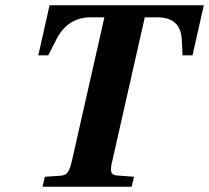

<svg xmlns="http://www.w3.org/2000/svg" viewBox="-20 -712 797 732"><path d="M126 -501 169 -692H757L714 -501H676L673 -562Q668 -646 580 -646H532L408 -98Q401 -71 404 -57.5Q407 -44 427 -43L491 -38L482 0H142L151 -38L210 -42Q230 -43 238.5 -55.5Q247 -68 254 -98L378 -646H326Q238 -646 195 -562L164 -501Z"/></svg>

Font: Heuristica
Style: Bold Italic
Weight: 700
Italic angle: -13°
Version: Version 1.0.2